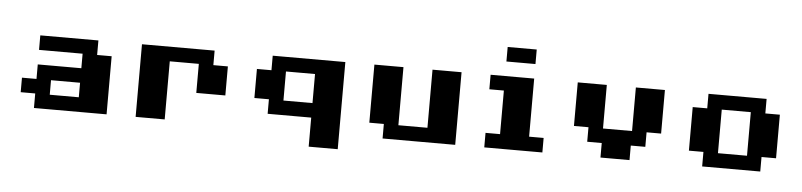

<svg xmlns="http://www.w3.org/2000/svg" viewBox="-43 -833 4774 1143"><g transform="rotate(5 2344.0 -261.0)"><path d="M173.6 0V-86.8H86.8V-173.6H173.6V-260.4H434V-347.2H173.6V-434H520.8V-347.2H607.6V0ZM260.4 -86.8H434V-173.6H260.4Z M954.9 0H781.2V-434H1215.3V-347.2H1302.1V-173.6H1128.5V-347.2H954.9Z M1822.9 86.8V-86.8H1562.5V-173.6H1475.7V-347.2H1562.5V-434H1996.5V86.8ZM1822.9 -347.2H1649.3V-173.6H1822.9Z M2517.4 -434H2691V0H2256.9V-86.8H2170.1V-434H2343.8V-86.8H2517.4Z M2864.6 0V-86.8H2951.4V-347.2H2864.6V-434H3125V-86.8H3211.8V0ZM2951.4 -520.8V-607.6H3125V-520.8Z M3559 0V-86.8H3472.2V-173.6H3385.4V-434H3559V-173.6H3732.6V-434H3906.2V-173.6H3819.4V-86.8H3732.6V0Z M4166.7 0V-86.8H4079.9V-347.2H4166.7V-434H4513.9V-347.2H4600.7V-86.8H4513.9V0ZM4253.5 -86.8H4427.1V-347.2H4253.5Z"/></g></svg>

Font: 8-bit Operator+ 8
Style: Bold
Weight: 700
Designer: GrandChaos9000
Version: Version 1.3.0 - August 1, 2014